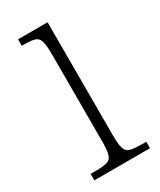

<svg xmlns="http://www.w3.org/2000/svg" viewBox="-145 -589 536 642"><g transform="rotate(-30 123.0 -268.0)"><path d="M23 0V-25H42Q71 -25 86 -29Q101 -33 106 -49Q111 -65 111 -98V-436Q111 -470 106.5 -486Q102 -502 88.5 -506.5Q75 -511 48 -511H38V-536H152V-99Q152 -65 157 -49Q162 -33 177 -29Q192 -25 222 -25H238V0Z"/></g></svg>

Font: Noto Serif Sinhala Condensed ExtraLight
Style: Regular
Weight: 200
Width: 3
Designer: Jelle Bosma - Monotype Design Team
Foundry: Monotype Imaging Inc.
Version: Version 2.007; ttfautohint (v1.8.4.7-5d5b)